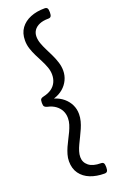

<svg xmlns="http://www.w3.org/2000/svg" viewBox="-232 -1265 885 1399"><g transform="rotate(-20 210.5 -565.5)"><path d="M318 -1206Q333 -1206 339 -1197.5Q345 -1189 345 -1166Q345 -1144 339 -1135Q333 -1126 318 -1126Q277 -1126 249 -1114Q221 -1102 206.5 -1081Q192 -1060 192 -1032Q192 -1006 202 -978Q212 -950 227 -920.5Q242 -891 256.5 -860.5Q271 -830 281 -798Q291 -766 291 -734Q291 -696 275 -662Q259 -628 229.5 -603Q200 -578 158 -565Q200 -552 229.5 -527Q259 -502 275 -469Q291 -436 291 -397Q291 -370 284 -343Q277 -316 265.5 -290Q254 -264 241.5 -238.5Q229 -213 217.5 -189Q206 -165 199 -142Q192 -119 192 -98Q192 -57 224 -31Q256 -5 318 -5Q333 -5 339 3.5Q345 12 345 35Q345 57 339 66Q333 75 318 75Q256 75 208 56Q160 37 132 -1.5Q104 -40 104 -97Q104 -123 111.5 -149Q119 -175 130 -200Q141 -225 154 -249.5Q167 -274 178.5 -299Q190 -324 197.5 -348Q205 -372 205 -397Q205 -429 192 -454.5Q179 -480 154 -498.5Q129 -517 92 -525Q77 -529 70.5 -536Q64 -543 64 -565Q64 -588 70.5 -595Q77 -602 92 -605Q129 -613 154 -630.5Q179 -648 192 -674.5Q205 -701 205 -734Q205 -763 194.5 -792Q184 -821 169 -850Q154 -879 139 -909Q124 -939 114 -970Q104 -1001 104 -1034Q104 -1091 132 -1129Q160 -1167 208 -1186.5Q256 -1206 318 -1206Z"/></g></svg>

Font: Playwrite BR
Style: Regular
Weight: 400
Designer: Veronika Burian, José Scaglione
Foundry: TypeTogether
Version: Version 1.002